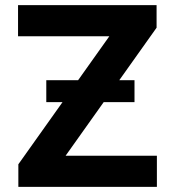

<svg xmlns="http://www.w3.org/2000/svg" viewBox="-20 -727 681 747"><path d="M51.4 -87.8 405.3 -585.8H50.2V-707H589.2V-619.2L235.3 -121.2H590.4V0H51.4ZM160.1 -415.1H503.3V-329.7H160.1Z"/></svg>

Font: WEMIX Pretendard Variable
Style: Regular
Weight: 400
Designer: Base glyphs from Inter by Rasmus Andersson; Hangeul glyphs from Noto Sans CJK(Source Han Sans) by Jang Soo-young and Kan
Foundry: Kil Hyung-jin
Version: Version 1.000;Glyphs 3.2 (3208)